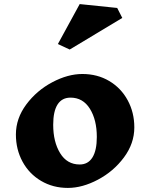

<svg xmlns="http://www.w3.org/2000/svg" viewBox="-20 -912 736 942"><path d="M639 -287Q639 -208 588 -139.5Q537 -71 460.5 -30.5Q384 10 313 10Q240 10 181.5 -24.5Q123 -59 90.5 -119Q58 -179 58 -252Q58 -331 109 -399.5Q160 -468 236.5 -508.5Q313 -549 384 -549Q458 -549 516 -514.5Q574 -480 606.5 -420Q639 -360 639 -287ZM241 -300Q241 -216 275 -160.5Q309 -105 371 -105Q412 -105 433.5 -139.5Q455 -174 455 -240Q455 -324 421 -378.5Q387 -433 326 -433Q284 -433 262.5 -399.5Q241 -366 241 -300ZM580 -824 322 -669 264 -696 371 -892 555 -873Z"/></svg>

Font: InknutAntiqua
Style: Bold
Weight: 700
Designer: Claus Eggers Srensen
Foundry: Claus Eggers Srensen
Version: Version 1.000; ttfautohint (v1.2) -l 7 -r 28 -G 50 -x 13 -D 